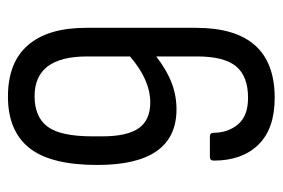

<svg xmlns="http://www.w3.org/2000/svg" viewBox="-134 -569 711 483"><g transform="rotate(-90 221.5 -327.5)"><path d="M217 8Q139 8 99 -33Q59 -74 59 -145Q59 -155 68 -155H120Q129 -155 129 -145Q129 -110 150 -84.5Q171 -59 217 -59Q271 -59 296 -89Q321 -119 321 -187V-290Q286 -263 254 -251Q222 -239 188 -239Q48 -239 48 -438Q48 -556 91 -609.5Q134 -663 220 -663Q306 -663 349.5 -612.5Q393 -562 393 -467V-190Q393 8 217 8ZM120 -426Q120 -363 140.5 -334Q161 -305 205 -305Q262 -305 321 -356V-464Q321 -596 221 -596Q169 -596 144.5 -563.5Q120 -531 120 -450Z"/></g></svg>

Font: Sofia Sans Cond
Style: Regular
Weight: 400
Width: 3
Designer: Botio Nikoltchev, Ani Petrova
Foundry: lettersoup
Version: Version 4.100; ttfautohint (v1.8.3)